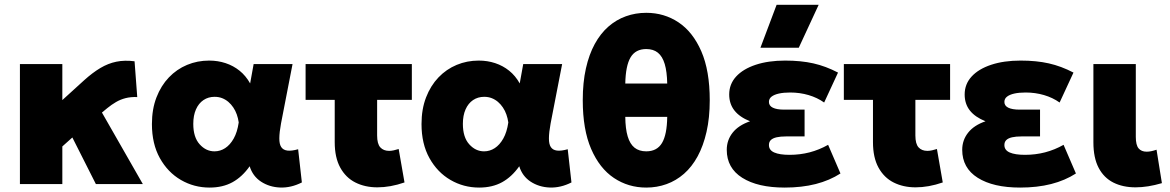

<svg xmlns="http://www.w3.org/2000/svg" viewBox="-20 -790 5022 824"><path d="M65.5 0V-515H247.5V-360.5L341 -445.5Q377 -478 410.5 -498Q444 -518 479.5 -525.2Q515 -532.5 557.5 -527L569 -373.5Q541 -374.5 518.8 -368.8Q496.5 -363 477.8 -352Q459 -341 440.5 -326L417.5 -307L593 0H391.5L290.5 -200L247.5 -161.5V0Z M879.5 15Q812.5 15 756.2 -17.8Q700 -50.5 666 -111.5Q632 -172.5 632 -257.5Q632 -321.5 651.5 -372Q671 -422.5 704.8 -457.8Q738.5 -493 782.8 -511.5Q827 -530 877.5 -530Q915 -530 948.2 -519Q981.5 -508 1008.2 -486.5Q1035 -465 1053.5 -432L1068.5 -515H1235.5L1186 -260Q1179 -222 1178.8 -196.8Q1178.5 -171.5 1187 -158.8Q1195.5 -146 1213.2 -143.8Q1231 -141.5 1259.5 -149.5L1275.5 -7Q1229 16.5 1182.5 14.8Q1136 13 1100.2 -10.5Q1064.5 -34 1051.5 -76.5Q1019.5 -31 977.8 -8Q936 15 879.5 15ZM900.5 -140.5Q925 -140.5 946.2 -154.2Q967.5 -168 983 -195.5Q998.5 -223 1004.5 -264.5Q1002 -282.5 996.2 -298.8Q990.5 -315 981.2 -328.8Q972 -342.5 960 -352.8Q948 -363 933.2 -368.8Q918.5 -374.5 901 -374.5Q874 -374.5 853.2 -360.5Q832.5 -346.5 821 -320.5Q809.5 -294.5 809.5 -258.5Q809.5 -201 836.8 -170.8Q864 -140.5 900.5 -140.5Z M1599.5 14Q1546.5 14 1505.2 -6.8Q1464 -27.5 1440.2 -70.8Q1416.5 -114 1416.5 -180V-361.5H1291.5V-515H1747.5V-361.5H1598.5V-208.5Q1598.5 -172.5 1612.2 -157.5Q1626 -142.5 1650 -142.5Q1659.5 -142.5 1669.8 -144.8Q1680 -147 1691 -150.5L1716 -7Q1685.5 3.5 1656.2 8.8Q1627 14 1599.5 14Z M2036.5 15Q1969.5 15 1913.2 -17.8Q1857 -50.5 1823 -111.5Q1789 -172.5 1789 -257.5Q1789 -321.5 1808.5 -372Q1828 -422.5 1861.8 -457.8Q1895.5 -493 1939.8 -511.5Q1984 -530 2034.5 -530Q2072 -530 2105.2 -519Q2138.5 -508 2165.2 -486.5Q2192 -465 2210.5 -432L2225.5 -515H2392.5L2343 -260Q2336 -222 2335.8 -196.8Q2335.5 -171.5 2344 -158.8Q2352.5 -146 2370.2 -143.8Q2388 -141.5 2416.5 -149.5L2432.5 -7Q2386 16.5 2339.5 14.8Q2293 13 2257.2 -10.5Q2221.5 -34 2208.5 -76.5Q2176.5 -31 2134.8 -8Q2093 15 2036.5 15ZM2057.5 -140.5Q2082 -140.5 2103.2 -154.2Q2124.5 -168 2140 -195.5Q2155.5 -223 2161.5 -264.5Q2159 -282.5 2153.2 -298.8Q2147.5 -315 2138.2 -328.8Q2129 -342.5 2117 -352.8Q2105 -363 2090.2 -368.8Q2075.5 -374.5 2058 -374.5Q2031 -374.5 2010.2 -360.5Q1989.5 -346.5 1978 -320.5Q1966.5 -294.5 1966.5 -258.5Q1966.5 -201 1993.8 -170.8Q2021 -140.5 2057.5 -140.5Z M2753.5 15Q2676.5 15 2614.8 -26.2Q2553 -67.5 2517 -150.8Q2481 -234 2481 -360Q2481 -436 2494.5 -496.2Q2508 -556.5 2532.5 -601.2Q2557 -646 2591 -675.8Q2625 -705.5 2666.2 -720.2Q2707.5 -735 2753.5 -735Q2830.5 -735 2892 -694Q2953.5 -653 2989.8 -569.8Q3026 -486.5 3026 -360Q3026 -284.5 3012.2 -224.2Q2998.5 -164 2974 -119Q2949.5 -74 2915.5 -44.2Q2881.5 -14.5 2840.5 0.2Q2799.5 15 2753.5 15ZM2753.5 -140.5Q2799.5 -140.5 2821 -176.2Q2842.5 -212 2843.5 -288.5H2663.5Q2664 -237.5 2673.8 -204.8Q2683.5 -172 2703.2 -156.2Q2723 -140.5 2753.5 -140.5ZM2663.5 -431.5H2843.5Q2842.5 -482.5 2832.8 -515.2Q2823 -548 2803.5 -563.8Q2784 -579.5 2753.5 -579.5Q2707.5 -579.5 2686.2 -543.8Q2665 -508 2663.5 -431.5Z M3347.5 15Q3232 15 3165.5 -27Q3099 -69 3099 -147Q3099 -188.5 3124.2 -220.5Q3149.5 -252.5 3199 -269.5Q3154 -287.5 3131.8 -316Q3109.5 -344.5 3109.5 -384.5Q3109.5 -429 3139.2 -461.5Q3169 -494 3223.2 -512Q3277.5 -530 3349.5 -530Q3417.5 -530 3470.8 -518Q3524 -506 3576.5 -478.5L3517 -350Q3487.5 -371 3450 -382Q3412.5 -393 3371 -393Q3343 -393 3322.8 -388.5Q3302.5 -384 3291.2 -375.2Q3280 -366.5 3280 -352.5Q3280 -336 3296.8 -327.8Q3313.5 -319.5 3346 -319.5H3433V-204.5H3353Q3329.5 -204.5 3313 -200.8Q3296.5 -197 3288.2 -189Q3280 -181 3280 -167.5Q3280 -145.5 3303 -135.5Q3326 -125.5 3368.5 -125.5Q3413.5 -125.5 3454.8 -136.2Q3496 -147 3534 -168.5L3587 -45.5Q3540.5 -15.5 3480.8 -0.2Q3421 15 3347.5 15ZM3243.5 -585 3313 -769.5H3493.5L3408 -585Z M3909.5 14Q3856.5 14 3815.2 -6.8Q3774 -27.5 3750.2 -70.8Q3726.5 -114 3726.5 -180V-361.5H3601.5V-515H4057.5V-361.5H3908.5V-208.5Q3908.5 -172.5 3922.2 -157.5Q3936 -142.5 3960 -142.5Q3969.5 -142.5 3979.8 -144.8Q3990 -147 4001 -150.5L4026 -7Q3995.5 3.5 3966.2 8.8Q3937 14 3909.5 14Z M4358 15Q4242.5 15 4176 -27Q4109.5 -69 4109.5 -147Q4109.5 -188.5 4134.8 -220.5Q4160 -252.5 4209.5 -269.5Q4164.5 -287.5 4142.2 -316Q4120 -344.5 4120 -384.5Q4120 -429 4149.8 -461.5Q4179.5 -494 4233.8 -512Q4288 -530 4360 -530Q4428 -530 4481.2 -518Q4534.5 -506 4587 -478.5L4527.5 -350Q4498 -371 4460.5 -382Q4423 -393 4381.5 -393Q4353.5 -393 4333.2 -388.5Q4313 -384 4301.8 -375.2Q4290.5 -366.5 4290.5 -352.5Q4290.5 -336 4307.2 -327.8Q4324 -319.5 4356.5 -319.5H4443.5V-204.5H4363.5Q4340 -204.5 4323.5 -200.8Q4307 -197 4298.8 -189Q4290.5 -181 4290.5 -167.5Q4290.5 -145.5 4313.5 -135.5Q4336.5 -125.5 4379 -125.5Q4424 -125.5 4465.2 -136.2Q4506.5 -147 4544.5 -168.5L4597.5 -45.5Q4551 -15.5 4491.2 -0.2Q4431.5 15 4358 15Z M4853.5 14Q4799 14 4758.2 -6.5Q4717.5 -27 4695 -69.8Q4672.5 -112.5 4672.5 -179.5V-515H4854.5V-202.5Q4854.5 -167.5 4866.5 -153.2Q4878.5 -139 4901 -139Q4910.5 -139 4921.2 -141.2Q4932 -143.5 4943.5 -147.5L4966.5 -4Q4936 5 4907.8 9.5Q4879.5 14 4853.5 14Z"/></svg>

Font: Geologica ExtraBold
Style: Regular
Weight: 800
Designer: Sindre Bremnes, Frode Helland
Foundry: Monokrom Skriftforlag AS
Version: Version 1.010;gftools[0.9.28]